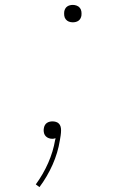

<svg xmlns="http://www.w3.org/2000/svg" viewBox="-20 -558 540 783"><path d="M277 -467Q268 -467 260.5 -470Q253 -473 248 -479.5Q243 -486 242 -494.5Q241 -503 242 -511Q243 -517 246 -522.5Q249 -528 254 -531.5Q259 -535 265 -536.5Q271 -538 277 -538Q285 -538 293 -535Q301 -532 306 -525.5Q311 -519 312 -510.5Q313 -502 312 -494Q311 -488 308 -482.5Q305 -477 300 -473.5Q295 -470 289 -468.5Q283 -467 277 -467ZM141 205 126 194Q156 153 176.5 106.5Q197 60 205 12Q206 11 206 9Q206 7 206 5Q203 7 199.5 7.5Q196 8 193 8Q186 8 179 5.5Q172 3 167 -2Q162 -7 160 -13.5Q158 -20 158 -28Q158 -30 158.5 -32Q159 -34 159 -36Q160 -42 163 -47.5Q166 -53 171 -56.5Q176 -60 182 -61.5Q188 -63 194 -63Q201 -63 208 -61Q215 -59 220 -54Q225 -49 227 -42Q229 -35 229 -27Q229 -17 227.5 -6.5Q226 4 224 15Q216 65 194.5 113.5Q173 162 141 205Z"/></svg>

Font: Iosevka Slab Thin Oblique
Style: Regular
Weight: 100
Italic angle: -9°
Monospace: yes
Designer: Belleve Invis
Foundry: Belleve Invis
Version: Version 11.1.0; ttfautohint (v1.8.3)